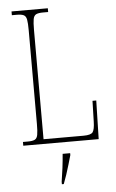

<svg xmlns="http://www.w3.org/2000/svg" viewBox="-61 -755 612 1017"><g transform="rotate(-5 244.5 -246.5)"><path d="M40 0V-20H66Q91 -20 103 -26Q115 -32 118.5 -51Q122 -70 122 -108V-606Q122 -645 118.5 -663.5Q115 -682 103 -688Q91 -694 66 -694H40V-714H233V-694H206Q181 -694 169 -688Q157 -682 153.5 -663.5Q150 -645 150 -606V-25H363Q402 -25 412 -39Q422 -53 423 -94L426 -205H446L441 0ZM226 208Q232 171 236.5 135Q241 99 244 61H284V71Q278 92 270 119.5Q262 147 253 174Q244 201 236 221H226Z"/></g></svg>

Font: Noto Serif Lao Condensed Thin
Style: Regular
Weight: 100
Width: 3
Designer: Monotype Design Team
Foundry: Monotype Imaging Inc.
Version: Version 2.003; ttfautohint (v1.8.4.7-5d5b)